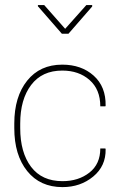

<svg xmlns="http://www.w3.org/2000/svg" viewBox="-20 -744 497 774"><path d="M61.5 -227.5Q61.5 -129.4 105.2 -71.5Q148.9 -13.7 231.9 -13.7Q296.4 -13.7 340.3 -48.1Q384.3 -82.5 384.3 -145.5H404.8L405.8 -142.6Q407.2 -74.7 355.7 -32.2Q304.2 10.3 231.9 10.3Q141.6 10.3 89.6 -54.4Q37.6 -119.1 37.6 -227.5V-246.1Q37.6 -354 89.4 -418.7Q141.1 -483.4 231 -483.4Q308.1 -483.4 357.7 -439Q407.2 -394.5 405.8 -317.9L404.8 -315.4H384.3Q384.3 -383.3 341.1 -421.4Q297.9 -459.5 231 -459.5Q149.4 -459.5 105.5 -401.4Q61.5 -343.3 61.5 -246.1ZM351.6 -723.6V-717.8L255.9 -607.9H229.5L132.8 -718.8V-723.6H158.2L242.7 -627.9L328.1 -723.6Z"/></svg>

Font: Yantramanav Thin
Style: Regular
Weight: 250
Version: Version 1.001;PS 1.0;hotconv 1.0.72;makeotf.lib2.5.5900; ttf